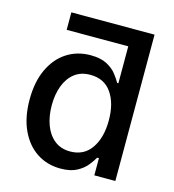

<svg xmlns="http://www.w3.org/2000/svg" viewBox="-109 -820 837 922"><g transform="rotate(15 309.0 -359.0)"><path d="M275.4 10.7Q209 10.7 157.5 -22.9Q106 -56.6 76.4 -120.1Q46.9 -183.6 46.9 -271.5Q46.9 -360.4 76.7 -423.3Q106.4 -486.3 158 -519.5Q209.5 -552.7 275.4 -552.7Q326.2 -552.7 357.4 -535.9Q388.7 -519 406 -496.3Q423.3 -473.6 432.6 -457H438.5V-640.6H132.3V-727.5H545.9V0H441.4V-85.4H432.6Q422.9 -67.9 405 -45.4Q387.2 -22.9 356 -6.1Q324.7 10.7 275.4 10.7ZM298.8 -80.6Q367.2 -80.6 403.8 -133.8Q440.4 -187 440.4 -272.5Q440.4 -357.4 404.3 -409.4Q368.2 -461.4 298.8 -461.4Q251.5 -461.4 220 -436.5Q188.5 -411.6 172.6 -368.9Q156.7 -326.2 156.7 -272.5Q156.7 -218.3 172.9 -174.8Q189 -131.3 220.7 -106Q252.4 -80.6 298.8 -80.6Z"/></g></svg>

Font: Inter Medium
Style: Regular
Weight: 500
Designer: Rasmus Andersson
Foundry: rsms
Version: Version 4.001;git-9221beed3